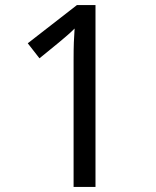

<svg xmlns="http://www.w3.org/2000/svg" viewBox="-20 -734 612 754"><path d="M355 0H269V-499Q269 -542 270 -568Q271 -594 273 -622Q257 -606 244 -595Q231 -584 211 -567L135 -505L89 -564L282 -714H355Z"/></svg>

Font: Noto Sans Old Permic
Style: Regular
Weight: 400
Designer: Monotype Design Team
Foundry: Monotype Imaging Inc.
Version: Version 2.001; ttfautohint (v1.8.4.7-5d5b)